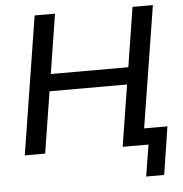

<svg xmlns="http://www.w3.org/2000/svg" viewBox="-58 -760 930 977"><g transform="rotate(-5 407.0 -272.0)"><path d="M43 0 155 -705H259L211 -401H607L655 -705H759L660 -84H779L741 161H649L675 0H543L593 -314H197L147 0Z"/></g></svg>

Font: Mulish SemiBold
Style: Italic
Weight: 600
Italic angle: -9°
Designer: Vernon Adams
Foundry: Vernon Adams
Version: Version 3.603; ttfautohint (v1.8.3)